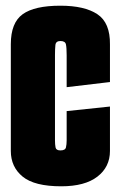

<svg xmlns="http://www.w3.org/2000/svg" viewBox="-20 -646 419 674"><path d="M195 8Q101 8 59.5 -26Q18 -60 18 -116V-491Q18 -566 59.5 -596Q101 -626 192 -626Q277 -626 322 -596Q367 -566 366 -490V-358L214 -340V-452Q214 -478 211.5 -490Q209 -502 192 -502Q176 -502 174.5 -488Q173 -474 173 -453V-153Q173 -139 175 -128.5Q177 -118 192 -118Q209 -118 211.5 -128.5Q214 -139 214 -153V-256L366 -272V-116Q366 -60 322 -26Q278 8 195 8Z"/></svg>

Font: Smooch Sans Thin Black
Style: Regular
Weight: 900
Version: Version 1.010